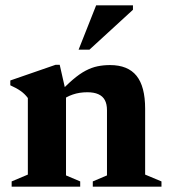

<svg xmlns="http://www.w3.org/2000/svg" viewBox="-20 -697 632 717"><path d="M226.5 -351.5V-42L279.5 -19.5V0H23.5V-19.5L84 -45V-331Q72.5 -346.5 57.2 -357.2Q42 -368 18.5 -378.5V-396.5L187.5 -455H203ZM326.5 -19.5 379.5 -42V-285.5Q379.5 -308.5 371.5 -323.2Q363.5 -338 347.2 -345.2Q331 -352.5 306 -352.5Q276.5 -352.5 251.8 -344Q227 -335.5 211.5 -322L193 -341.5Q225.5 -377 251.5 -399.2Q277.5 -421.5 300 -433.2Q322.5 -445 344.5 -449.5Q366.5 -454 391 -454Q457.5 -454 489.8 -414Q522 -374 522 -291V-45L583 -19.5V0H326.5ZM273.5 -511.5 339 -677H476.5V-660.5L314 -511.5Z"/></svg>

Font: Newsreader 24pt
Style: Bold
Weight: 700
Designer: Hugues Gentile
Foundry: Production Type
Version: Version 1.003